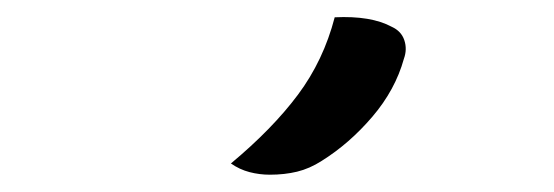

<svg xmlns="http://www.w3.org/2000/svg" viewBox="-20 -831 640 222"><path d="M367 -811Q409 -813 433 -800Q444 -795 447.5 -784.5Q451 -774 447 -763Q437 -727 410.5 -696Q384 -665 352 -645Q338 -636 323.5 -632.5Q309 -629 292 -629Q280 -629 268.5 -632Q257 -635 247 -642Q295 -682 324.5 -721.5Q354 -761 367 -811Z"/></svg>

Font: Recursive Mn Csl St
Style: Regular
Weight: 400
Monospace: yes
Version: Version 1.079;hotconv 1.0.112;makeotfexe 2.5.65598; ttfautoh